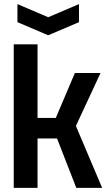

<svg xmlns="http://www.w3.org/2000/svg" viewBox="-20 -916 531 936"><path d="M47 0V-700H163V-341H252L345 -560H470L350 -302L478 0H352L258 -241H163V0ZM365 -896V-808L215 -744L65 -808V-896L215 -832Z"/></svg>

Font: Tektur SemiCondensed Medium
Style: Regular
Weight: 500
Width: 4
Designer: Adam Jagosz
Foundry: Adam Jagosz
Version: Version 1.005;gftools[0.9.30]